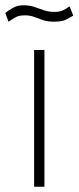

<svg xmlns="http://www.w3.org/2000/svg" viewBox="-39 -706 297 726"><path d="M129 -517V0H90V-517ZM238 -647Q227.5 -640.5 211.5 -632.2Q195.5 -624 166 -624Q140.5 -624 123.2 -630Q106 -636 90.5 -642Q75 -648 55 -648Q31 -648 17.8 -639.5Q4.5 -631 -7 -624L-19 -657Q-4 -669 12 -677.5Q28 -686 51 -686Q72.5 -686 90.8 -679.8Q109 -673.5 127.2 -667.2Q145.5 -661 167 -661Q186 -661 198 -666.5Q210 -672 224 -682Z"/></svg>

Font: Public Sans Thin
Style: Regular
Weight: 100
Designer: The Public Sans project authors (U.S. Web Design System). Libre Franklin designed by Pablo Impallari and Rodrigo Fuenzal
Version: Version 1.008